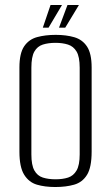

<svg xmlns="http://www.w3.org/2000/svg" viewBox="-20 -739 447 771"><path d="M202 12Q160 12 128 2.5Q96 -7 77 -37.5Q58 -68 58 -130V-468Q58 -525 77 -553Q96 -581 129 -590Q162 -599 204 -599Q246 -599 278.5 -589.5Q311 -580 329.5 -552Q348 -524 348 -468V-130Q348 -67 329.5 -37Q311 -7 278 2.5Q245 12 202 12ZM203 -19Q232 -19 253.5 -26Q275 -33 287.5 -54.5Q300 -76 300 -119V-467Q300 -511 287.5 -532Q275 -553 253 -560Q231 -567 203 -567Q174 -567 152 -560Q130 -553 118 -532Q106 -511 106 -467V-119Q106 -76 118 -54.5Q130 -33 152 -26Q174 -19 203 -19ZM152 -628 183 -719H229L175 -628ZM217 -628 251 -719H297L242 -628Z"/></svg>

Font: Alumni Sans Thin Light
Style: Regular
Weight: 300
Version: Version 1.018